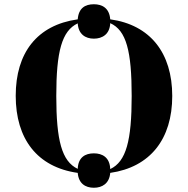

<svg xmlns="http://www.w3.org/2000/svg" viewBox="-20 -810 885 904"><path d="M422 74C461 74 495 54 499 4C687 -23 791 -155 791 -358C791 -561 687 -693 499 -719C495 -772 461 -790 422 -790C381 -790 350 -772 346 -719C154 -692 54 -561 54 -359C54 -156 155 -23 346 4C350 54 382 74 422 74ZM346 -15C271 -50 245 -149 245 -358C245 -567 271 -665 346 -700C349 -649 382 -628 422 -628C462 -628 497 -649 499 -701C575 -667 600 -569 600 -358C600 -148 574 -49 499 -14C497 -69 462 -88 422 -88C381 -88 348 -69 346 -15Z"/></svg>

Font: Noto Serif Display ExtraBold
Style: Regular
Weight: 800
Designer: Monotype Design Team
Foundry: Monotype Imaging Inc.
Version: Version 2.009